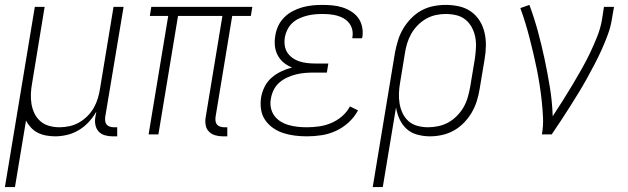

<svg xmlns="http://www.w3.org/2000/svg" viewBox="-43 -548 2563 783"><path d="M-23 215 99 -520H139L88 -209Q84 -188 83 -166Q82 -144 85.5 -123.5Q89 -103 98 -84.5Q107 -66 122.5 -53Q138 -40 158 -34.5Q178 -29 200 -29Q220 -29 240.5 -33.5Q261 -38 279.5 -48.5Q298 -59 313.5 -74.5Q329 -90 339.5 -108.5Q350 -127 356 -147Q362 -167 365 -187L420 -520H461L386 -71Q385 -62 386 -54Q387 -46 392 -40Q397 -34 405 -31.5Q413 -29 422 -29H435V8H416Q399 8 384 3.5Q369 -1 359 -12Q349 -23 346 -39Q343 -55 346 -71L350 -93Q337 -70 319 -50.5Q301 -31 278.5 -17.5Q256 -4 231 2Q206 8 182 8Q163 8 144.5 4.5Q126 1 110.5 -7Q95 -15 83 -28Q71 -41 63 -56L18 215Z M865 8Q849 8 834 3.5Q819 -1 808.5 -12Q798 -23 795.5 -39Q793 -55 796 -71L864 -483H683L603 0H563L643 -483H568L574 -520H986L980 -483H904L836 -71Q835 -62 836 -54Q837 -46 842 -40Q847 -34 855 -31.5Q863 -29 871 -29H884V8Z M1209 8Q1184 8 1159.5 5Q1135 2 1112 -5.5Q1089 -13 1070 -26.5Q1051 -40 1038 -59Q1025 -78 1021.5 -102.5Q1018 -127 1022 -152Q1026 -174 1036.5 -195Q1047 -216 1065 -231.5Q1083 -247 1104.5 -257Q1126 -267 1148 -273Q1129 -280 1113.5 -293Q1098 -306 1089 -323.5Q1080 -341 1078 -361.5Q1076 -382 1080 -404Q1083 -424 1092 -443Q1101 -462 1116.5 -477.5Q1132 -493 1151.5 -503Q1171 -513 1191 -518.5Q1211 -524 1231.5 -526Q1252 -528 1271 -528Q1293 -528 1313.5 -526Q1334 -524 1353 -518Q1372 -512 1389 -501.5Q1406 -491 1417.5 -475.5Q1429 -460 1433.5 -439.5Q1438 -419 1435 -398Q1434 -397 1434 -395Q1434 -393 1433 -392H1394Q1394 -393 1394 -394Q1394 -395 1394 -396Q1397 -412 1393.5 -427Q1390 -442 1381 -453.5Q1372 -465 1359.5 -472.5Q1347 -480 1332.5 -484Q1318 -488 1302.5 -489.5Q1287 -491 1271 -491Q1256 -491 1240 -489.5Q1224 -488 1208.5 -484Q1193 -480 1177.5 -473Q1162 -466 1149.5 -454.5Q1137 -443 1129.5 -428Q1122 -413 1119 -398Q1116 -381 1118 -364.5Q1120 -348 1128 -335Q1136 -322 1149 -312.5Q1162 -303 1177 -298Q1192 -293 1208.5 -291Q1225 -289 1242 -289H1296L1290 -252H1235Q1218 -252 1200 -250.5Q1182 -249 1164 -244.5Q1146 -240 1128.5 -232Q1111 -224 1096.5 -211.5Q1082 -199 1073.5 -182Q1065 -165 1062 -147Q1058 -128 1061.5 -109.5Q1065 -91 1075.5 -76.5Q1086 -62 1101.5 -52.5Q1117 -43 1134.5 -38Q1152 -33 1170.5 -31Q1189 -29 1209 -29Q1233 -29 1258 -32.5Q1283 -36 1307 -46Q1331 -56 1351.5 -73.5Q1372 -91 1384 -114L1417 -98Q1403 -71 1379 -49Q1355 -27 1326.5 -14Q1298 -1 1268 3.5Q1238 8 1209 8Z M1477 215 1568 -335Q1573 -360 1580.5 -384.5Q1588 -409 1601.5 -431.5Q1615 -454 1634 -473.5Q1653 -493 1676 -505.5Q1699 -518 1724.5 -523Q1750 -528 1775 -528Q1775 -528 1775 -528Q1775 -528 1775 -528Q1803 -528 1829.5 -522Q1856 -516 1877.5 -501Q1899 -486 1913 -463.5Q1927 -441 1933 -415Q1939 -389 1938.5 -361Q1938 -333 1933 -305L1913 -185Q1909 -160 1901.5 -136Q1894 -112 1881 -89.5Q1868 -67 1849 -47.5Q1830 -28 1807.5 -15.5Q1785 -3 1760 2.5Q1735 8 1710 8Q1684 8 1658.5 1Q1633 -6 1615 -22.5Q1597 -39 1586.5 -62Q1576 -85 1572 -110L1518 215ZM1703 -29Q1723 -29 1744.5 -33.5Q1766 -38 1785 -48.5Q1804 -59 1820 -75Q1836 -91 1847 -110Q1858 -129 1864 -149.5Q1870 -170 1874 -191L1894 -311Q1897 -333 1898 -355Q1899 -377 1895 -397.5Q1891 -418 1881 -436.5Q1871 -455 1855 -468Q1839 -481 1818 -486Q1797 -491 1774 -491Q1754 -491 1733.5 -486.5Q1713 -482 1694 -471Q1675 -460 1659.5 -444Q1644 -428 1633.5 -409Q1623 -390 1617 -370Q1611 -350 1608 -329L1589 -213Q1585 -191 1584 -169Q1583 -147 1586.5 -126Q1590 -105 1599 -86Q1608 -67 1623.5 -53.5Q1639 -40 1660 -34.5Q1681 -29 1703 -29Z M2167 0Q2173 -34 2171.5 -67.5Q2170 -101 2166.5 -134Q2163 -167 2158 -199.5Q2153 -232 2146.5 -264.5Q2140 -297 2132.5 -328.5Q2125 -360 2117 -391.5Q2109 -423 2099.5 -454Q2090 -485 2079 -515L2116 -528Q2136 -474 2151 -418.5Q2166 -363 2178 -306.5Q2190 -250 2199.5 -192Q2209 -134 2211 -74Q2232 -106 2252 -137.5Q2272 -169 2291 -201Q2310 -233 2328.5 -265.5Q2347 -298 2363 -331.5Q2379 -365 2392.5 -399Q2406 -433 2412 -468L2420 -520H2461L2452 -468Q2447 -437 2435.5 -406Q2424 -375 2410.5 -345Q2397 -315 2381.5 -285.5Q2366 -256 2350 -227Q2334 -198 2316.5 -169.5Q2299 -141 2281 -112.5Q2263 -84 2244.5 -56Q2226 -28 2207 0Z"/></svg>

Font: Iosevka SS04 Extralight
Style: Italic
Weight: 200
Italic angle: -9°
Monospace: yes
Designer: Belleve Invis
Foundry: Belleve Invis
Version: Version 19.0.0; ttfautohint (v1.8.4)